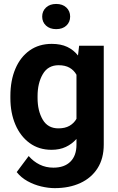

<svg xmlns="http://www.w3.org/2000/svg" viewBox="-20 -765 611 993"><path d="M33.7 -257.8V-268.1Q33.7 -348.6 59.6 -409.4Q85.4 -470.2 133.5 -504.2Q181.6 -538.1 247.6 -538.1Q294.4 -538.1 327.6 -522.5Q360.8 -506.8 383.3 -478L389.2 -528.3H516.6V-17.6Q516.6 54.7 484.6 105Q452.6 155.3 395.5 181.6Q338.4 208 262.7 208Q230 208 192.9 199.2Q155.8 190.4 122.3 171.9Q88.9 153.3 66.4 125L128.4 42Q152.8 70.3 185.1 86.2Q217.3 102.1 256.3 102.1Q313 102.1 344.2 71Q375.5 40 375.5 -16.6V-46.4Q352.1 -20 320.3 -5.1Q288.6 9.8 246.6 9.8Q181.2 9.8 133.3 -25.1Q85.4 -60.1 59.6 -120.6Q33.7 -181.2 33.7 -257.8ZM174.3 -268.1V-257.8Q174.3 -192.4 200.7 -146.7Q227.1 -101.1 282.2 -101.1Q316.4 -101.1 339.4 -114.3Q362.3 -127.4 375.5 -150.4V-378.4Q362.3 -401.9 339.6 -414.8Q316.9 -427.7 283.2 -427.7Q228 -427.7 201.2 -381.3Q174.3 -335 174.3 -268.1ZM198.2 -679.2Q198.2 -707.5 218 -726.1Q237.8 -744.6 270.5 -744.6Q303.7 -744.6 323.2 -726.1Q342.8 -707.5 342.8 -679.2Q342.8 -650.9 323.2 -632.6Q303.7 -614.3 270.5 -614.3Q237.8 -614.3 218 -632.6Q198.2 -650.9 198.2 -679.2Z"/></svg>

Font: Vazirmatn RD
Style: Bold
Weight: 700
Designer: Saber Rastikerdar
Foundry: Saber Rastikerdar
Version: Version 32.102